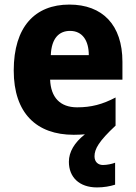

<svg xmlns="http://www.w3.org/2000/svg" viewBox="-20 -672 593 839"><path d="M393 11C393 -21 412 -55 485 -123V-246C428 -216 379 -203 317 -203C242 -203 202 -247 199 -324H515V-402C515 -563 428 -652 283 -652C133 -652 40 -555 40 -364C40 -177 140 -83 302 -83C319 -83 336 -84 351 -85C305 -49 281 -8 281 35C281 102 326 147 404 147C434 147 461 142 483 135V39C471 44 448 49 430 49C409 49 393 36 393 11ZM286 -537C340 -537 368 -495 368 -431H202C205 -506 239 -537 286 -537Z"/></svg>

Font: Noto Sans Kannada UI SemiCondensed ExtraBold
Style: Regular
Weight: 800
Width: 4
Designer: Jelle Bosma - Monotype Design Team
Foundry: Monotype Imaging Inc.
Version: Version 2.005